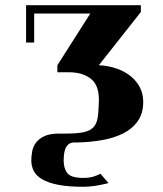

<svg xmlns="http://www.w3.org/2000/svg" viewBox="-20 -525 625 736"><path d="M529 -135Q529 -90 508 -60.5Q487 -31 452 -13.5Q417 4 372 12Q327 20 279 21H265Q250 21 241.5 29Q233 37 229.5 48Q226 59 225 70.5Q224 82 224 90Q224 121 238.5 139Q253 157 299 157Q322 157 338 152Q354 147 365 141L396 177Q367 184 344 187.5Q321 191 300 191Q242 191 203.5 183.5Q165 176 142 162.5Q119 149 109.5 130.5Q100 112 100 90Q100 73 103.5 54.5Q107 36 118.5 21Q130 6 151 -3.5Q172 -13 208 -13Q261 -12 291 -16.5Q321 -21 335.5 -34.5Q350 -48 354 -72Q358 -96 359 -135Q361 -197 329 -222.5Q297 -248 244 -248H200V-275L326 -473H111V-362H80V-505H520V-479L359 -275Q396 -273 427.5 -262Q459 -251 481.5 -232.5Q504 -214 516.5 -189.5Q529 -165 529 -135Z"/></svg>

Font: Cafe24 ClassicType
Style: Regular
Weight: 400
Designer: Cafe24 thkim, hmlim, mnelim & 4IR
Foundry: Cafe24
Version: Version 1.000